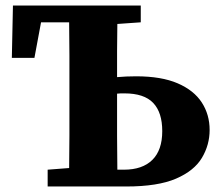

<svg xmlns="http://www.w3.org/2000/svg" viewBox="-20 -677 805 697"><path d="M405 -305Q405 -244 405 -183Q405 -122 406 -61H430Q497 -61 533 -96.5Q569 -132 569 -201Q569 -269 536 -303.5Q503 -338 432 -338Q425 -338 418.5 -338Q412 -338 405 -337ZM23 -467 27 -657H491V-596L406 -590Q405 -541 405 -492Q405 -443 405 -397Q438 -400 474 -400Q566 -400 625 -374.5Q684 -349 712.5 -305Q741 -261 741 -205Q741 -151 713 -104Q685 -57 619 -28.5Q553 0 438 0H153V-61L231 -67Q232 -126 232 -185.5Q232 -245 232 -304V-353Q232 -414 232 -474.5Q232 -535 231 -596H129L105 -467Z"/></svg>

Font: Source Serif 4 SmText
Style: Bold
Weight: 700
Designer: Frank Grießhammer
Foundry: Adobe
Version: Version 4.005;hotconv 1.1.0;makeotfexe 2.6.0